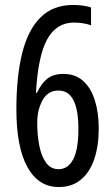

<svg xmlns="http://www.w3.org/2000/svg" viewBox="-20 -744 451 774"><path d="M217 10Q135 10 90.5 -70.5Q46 -151 46 -303Q46 -436 69.5 -530Q93 -624 143.5 -674Q194 -724 275 -724Q295 -724 313.5 -721.5Q332 -719 347 -714V-642Q316 -653 278 -653Q207 -653 170 -585Q133 -517 125 -370H129Q146 -407 170.5 -426.5Q195 -446 235 -446Q284 -446 315.5 -417.5Q347 -389 362.5 -339Q378 -289 378 -226Q378 -157 360.5 -104Q343 -51 307 -20.5Q271 10 217 10ZM216 -62Q254 -62 275 -101.5Q296 -141 296 -224Q296 -379 216 -379Q173 -379 151.5 -340Q130 -301 130 -248Q130 -202 138 -159Q146 -116 165 -89Q184 -62 216 -62Z"/></svg>

Font: Noto Sans Gurmukhi ExtraCondensed
Style: Regular
Weight: 400
Width: 2
Designer: Jelle Bosma - Monotype Design Team
Foundry: Monotype Imaging Inc.
Version: Version 2.004; ttfautohint (v1.8.4.7-5d5b)